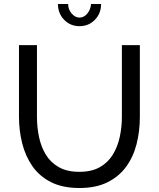

<svg xmlns="http://www.w3.org/2000/svg" viewBox="-20 -936 795 961"><path d="M378 5Q293 5 235 -24.5Q177 -54 142 -104.5Q107 -155 91 -219Q75 -283 75 -351V-710H165V-351Q165 -299 175.5 -249.5Q186 -200 210 -161Q234 -122 275 -99Q316 -76 377 -76Q439 -76 480 -99.5Q521 -123 545 -162.5Q569 -202 579.5 -251Q590 -300 590 -351V-710H680V-351Q680 -279 663.5 -214.5Q647 -150 611 -101Q575 -52 517.5 -23.5Q460 5 378 5ZM378 -848Q400 -848 416.5 -867.5Q433 -887 436 -916H486Q486 -869 455 -837Q424 -805 378 -805Q332 -805 301 -837Q270 -869 270 -916H321Q321 -889 338.5 -868.5Q356 -848 378 -848Z"/></svg>

Font: Raleway Medium
Style: Regular
Weight: 500
Designer: Matt McInerney, Pablo Impallari, Rodrigo Fuenzalida
Foundry: Matt McInerney, Pablo Impallari, Rodrigo Fuenzalida
Version: Version 4.026